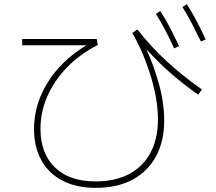

<svg xmlns="http://www.w3.org/2000/svg" viewBox="-20 -861 1040 925"><path d="M948 -661Q927 -704 905.5 -745.5Q884 -787 859 -827L880 -841Q907 -799 929 -756.5Q951 -714 971 -671ZM819 -628Q799 -672 777.5 -713Q756 -754 731 -794L752 -808Q779 -767 801 -724Q823 -681 843 -639ZM440 44Q348 44 281.5 9.5Q215 -25 179.5 -88.5Q144 -152 144 -240Q144 -320 174.5 -394.5Q205 -469 261.5 -532.5Q318 -596 397 -643H87V-673H446L451 -644Q366 -601 304 -537.5Q242 -474 208.5 -398Q175 -322 175 -241Q175 -122 244.5 -54.5Q314 13 440 13Q536 13 603 -23Q670 -59 705.5 -126Q741 -193 741 -284Q741 -341 729.5 -400.5Q718 -460 699.5 -516Q681 -572 659.5 -620Q638 -668 617 -702L642 -719Q707 -636 783.5 -565.5Q860 -495 953 -430L935 -405Q871 -449 808 -503.5Q745 -558 685 -624Q721 -546 746 -455.5Q771 -365 771 -279Q771 -181 732 -108.5Q693 -36 619.5 4Q546 44 440 44Z"/></svg>

Font: Murecho ExtraLight
Style: Regular
Weight: 200
Designer: Neil Summerour
Foundry: Positype
Version: Version 1.010; ttfautohint (v1.8.3)